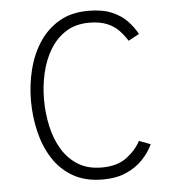

<svg xmlns="http://www.w3.org/2000/svg" viewBox="-52 -760 746 821"><g transform="rotate(-5 321.0 -350.0)"><path d="M356.5 12Q282 12 229 -18.5Q176 -49 143 -101Q110 -153 94.8 -217.5Q79.5 -282 79.5 -350Q79.5 -418.5 95.8 -483.2Q112 -548 145.8 -599.5Q179.5 -651 231.8 -681.5Q284 -712 356 -712Q417 -712 457.2 -695Q497.5 -678 523 -651Q548.5 -624 564.5 -594.5L518 -569.5Q503 -593.5 483 -614.5Q463 -635.5 432.5 -648.2Q402 -661 356 -661Q298 -661 256.2 -634.5Q214.5 -608 187.8 -563.5Q161 -519 148.2 -463.5Q135.5 -408 135.5 -350Q135.5 -291.5 147.8 -235.8Q160 -180 186.5 -135.8Q213 -91.5 255 -65.5Q297 -39.5 356.5 -39.5Q423 -39.5 463.2 -69.5Q503.5 -99.5 524.5 -139L573.5 -120.5Q557.5 -86 528.8 -55.8Q500 -25.5 457.5 -6.8Q415 12 356.5 12Z"/></g></svg>

Font: Overpass ExtraLight
Style: Regular
Weight: 250
Designer: Delve Withrington, Dave Bailey, Thomas Jockin
Foundry: Delve Fonts LLC
Version: Version 4.000